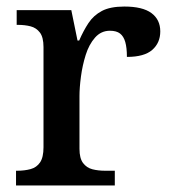

<svg xmlns="http://www.w3.org/2000/svg" viewBox="-20 -567 525 587"><path d="M29 0V-45H32Q55 -45 73.5 -50Q92 -55 102.5 -70.5Q113 -86 113 -117V-423Q113 -453 102 -467.5Q91 -482 73.5 -486.5Q56 -491 34 -491H31V-536H198L217 -443H222Q235 -473 250.5 -496.5Q266 -520 291.5 -533.5Q317 -547 360 -547Q416 -547 443 -527Q470 -507 470 -471Q470 -436 445.5 -414.5Q421 -393 368 -393Q368 -421 363 -438.5Q358 -456 347 -464.5Q336 -473 316 -473Q289 -473 270.5 -452Q252 -431 242 -399Q232 -367 227.5 -333Q223 -299 223 -273V-112Q223 -83 234 -68.5Q245 -54 262.5 -49.5Q280 -45 302 -45H331V0Z"/></svg>

Font: Noto Serif Armenian Medium
Style: Regular
Weight: 500
Version: Version 2.007